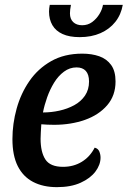

<svg xmlns="http://www.w3.org/2000/svg" viewBox="-20 -751 526 791"><path d="M214.7 20Q157.5 20 116.2 -1.6Q75 -23.2 53.1 -66.8Q31.2 -110.5 31.2 -177.8Q31.2 -241.2 48.6 -303.8Q66 -366.3 101.2 -417.2Q136.3 -468.2 190.7 -499.1Q245 -530 318.8 -530Q358 -530 388.9 -519.2Q419.8 -508.3 437.9 -483.2Q456 -458.2 456 -415.2Q456 -357.5 421.7 -317.5Q387.3 -277.5 330.1 -257.2Q272.8 -237 203.7 -236.8Q190.8 -236.7 175.4 -237.4Q160 -238.2 150.2 -239Q149.2 -222.5 148.2 -207Q147.2 -191.5 147.2 -179.3Q147.2 -124.7 166.9 -94.2Q186.7 -63.7 239.7 -63.7Q283.2 -63.7 317.1 -84.5Q351 -105.3 370 -142.7Q384 -139.3 389.1 -127Q394.2 -114.7 394.2 -101.8Q394.2 -72.3 373.2 -44.3Q352.2 -16.3 312.2 1.8Q272.3 20 214.7 20ZM157 -287.7Q191.2 -287.7 224.6 -295.1Q258 -302.5 285.8 -317.6Q313.5 -332.7 330.2 -357.2Q346.8 -381.8 346.8 -415.3Q346.7 -444.2 333.5 -458.8Q320.3 -473.3 295.3 -473.3Q267.2 -473.3 243.6 -455.8Q220 -438.3 202.8 -410.3Q185.7 -382.3 174.2 -349.9Q162.7 -317.5 157 -287.7ZM308.3 -598Q265.8 -598 237.8 -610.8Q209.8 -623.5 195.9 -647.2Q182 -671 182 -703.2Q182 -716 185 -731H272.3Q270.2 -720.3 269.2 -711.8Q268.2 -703.3 268.2 -696Q268.2 -672.5 281.8 -659.8Q295.5 -647 318.3 -647Q342 -647 359.9 -660.3Q377.8 -673.7 389.5 -692.9Q401.2 -712.2 404.3 -731H485.8Q478.7 -690.5 455.1 -660.8Q431.5 -631 394.2 -614.5Q356.8 -598 308.3 -598Z"/></svg>

Font: Sansita Swashed Light
Style: Regular
Weight: 300
Designer: Pablo Cosgaya
Foundry: Omnibus-Type
Version: Version 1.003